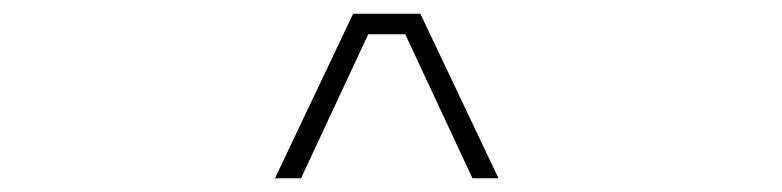

<svg xmlns="http://www.w3.org/2000/svg" viewBox="-20 -820 1140 280"><path d="M381 -560 495 -800H593L707 -560H669L571 -770H517L419 -560Z"/></svg>

Font: Trispace Expanded Thin
Style: Regular
Weight: 100
Width: 7
Designer: Tyler Finck
Foundry: Etcetera Type Company
Version: Version 1.210; ttfautohint (v1.8.3)